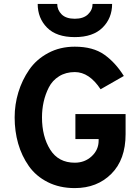

<svg xmlns="http://www.w3.org/2000/svg" viewBox="-20 -951 713 983"><path d="M363 -761Q269 -761 221 -809.5Q173 -858 173 -931H273Q273 -900 295.5 -877.5Q318 -855 363 -855Q407 -855 430.5 -877.5Q454 -900 454 -931H554Q554 -858 505 -809.5Q456 -761 363 -761ZM55 -350Q55 -416 74 -478.5Q93 -541 129.5 -594Q166 -647 226.5 -679.5Q287 -712 363 -712Q456 -712 513.5 -671.5Q571 -631 614 -562L495 -494Q437 -582 363 -582Q317 -582 282.5 -560.5Q248 -539 230 -503.5Q212 -468 203.5 -429.5Q195 -391 195 -350Q195 -252 237 -185Q279 -118 363 -118Q414 -118 449.5 -151Q485 -184 485 -231V-239H366V-367H623V-264Q623 -134 550 -61Q477 12 363 12Q285 12 224.5 -18.5Q164 -49 127.5 -101Q91 -153 73 -216Q55 -279 55 -350Z"/></svg>

Font: ReCut ExtraBold
Style: Regular
Weight: 800
Designer: Giant Group (for alternate capitals set)
Version: Version 2.002;FEAKit 1.0